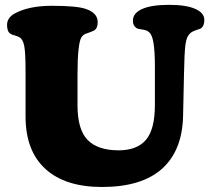

<svg xmlns="http://www.w3.org/2000/svg" viewBox="-20 -742 864 785"><path d="M732.4 -444.3 728.5 -267.1Q725.1 -125.5 641.8 -51.5Q558.6 22.5 397 22.5Q247.1 22.5 166 -51Q85 -124.5 84.5 -264.2V-448.2Q84.5 -525.4 79.3 -553Q74.2 -580.6 60.5 -588.9Q54.2 -593.3 41 -596.9Q27.8 -600.6 23.4 -603.5Q8.8 -612.3 8.8 -639.6Q8.8 -668.9 38.6 -686Q96.2 -718.3 192.4 -718.3Q295.4 -718.3 332 -705.1Q379.4 -688.5 379.4 -651.9Q379.4 -624.5 362.8 -616.2Q356.9 -613.3 345.7 -609.4Q334.5 -605.5 328.1 -603Q317.4 -598.1 311.3 -586.4Q305.2 -574.7 301 -538.3Q296.9 -502 296.9 -436V-312Q296.9 -211.9 338.4 -169.7Q379.9 -127.4 464.8 -127.4Q540.5 -127.4 576.9 -170.4Q613.3 -213.4 613.3 -313V-467.8Q613.3 -534.2 607.2 -568.8Q601.1 -603.5 586.9 -612.3Q579.6 -619.1 561.8 -621.3Q543.9 -623.5 538.6 -627Q523.4 -636.2 523.4 -657.2Q523.4 -688.5 561.3 -705.3Q599.1 -722.2 671.9 -722.2Q740.7 -722.2 778.1 -705.8Q815.4 -689.5 815.4 -660.2Q815.4 -634.3 799.8 -625Q798.3 -624 780.3 -618.2Q762.2 -612.3 753.9 -602.1Q742.2 -590.3 738 -557.6Q733.9 -524.9 732.4 -444.3Z"/></svg>

Font: Cooper* ExtraBold
Style: Regular
Weight: 800
Designer: Owen Earl
Foundry: indestructible type*
Version: Version 0.001